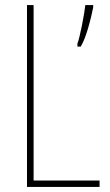

<svg xmlns="http://www.w3.org/2000/svg" viewBox="-20 -734 431 754"><path d="M86 0H371V-25H112V-714H86ZM346 -705V-714H315C312 -682 293 -583 284 -563V-551H297C319 -586 338 -665 346 -705Z"/></svg>

Font: Noto Sans Gujarati UI Condensed Thin
Style: Regular
Weight: 100
Width: 3
Designer: Jelle Bosma - Monotype Design Team, Universal Thirst
Foundry: Monotype Imaging Inc.
Version: Version 2.106